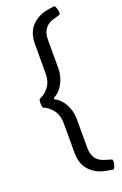

<svg xmlns="http://www.w3.org/2000/svg" viewBox="-182 -811 683 1073"><g transform="rotate(-20 159.0 -274.0)"><path d="M41 -299.5Q74.5 -312.5 98 -343.5Q121.5 -374.5 121.5 -422V-597Q121.5 -665 158.8 -703.8Q196 -742.5 253 -752.5L295.5 -759.5Q301 -753.5 304.5 -744.2Q308 -735 309.2 -724.5Q310.5 -714 308.5 -705L264.5 -691.5Q231 -681.5 214.5 -657.2Q198 -633 198 -596V-424Q198 -378.5 176.2 -337.2Q154.5 -296 117.5 -278V-270Q154.5 -252 176.2 -211Q198 -170 198 -124.5V48.5Q198 85.5 214.5 109.8Q231 134 264.5 144L308.5 157.5Q310.5 166.5 309.2 177Q308 187.5 304.5 196.8Q301 206 295.5 212L253 205Q196 195 158.8 156.2Q121.5 117.5 121.5 49.5V-126.5Q121.5 -173.5 98 -204.5Q74.5 -235.5 41 -249Q37.5 -257.5 37.5 -274.2Q37.5 -291 41 -299.5Z"/></g></svg>

Font: Signika Light
Style: Regular
Weight: 300
Designer: Anna Giedry
Foundry: Anna Giedry
Version: Version 2.000